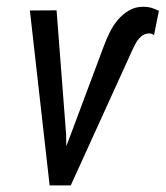

<svg xmlns="http://www.w3.org/2000/svg" viewBox="-20 -560 500 580"><path d="M180.2 -118.2 179.7 -154.3 150.9 -528.8 70.3 -528.3 129.9 0H193.8L381.3 -412.1C383.8 -417 386.2 -422.4 389.2 -427.7C392.1 -433.1 395.5 -438.5 399.9 -443.4C403.8 -447.8 408.2 -451.7 413.6 -454.6C418.5 -457.5 424.3 -459 430.7 -459C433.1 -459 435.5 -458.5 438 -458C440.4 -457 442.9 -455.6 445.3 -454.1L460 -527.3C451.7 -531.2 444.3 -534.2 437 -536.6C429.7 -538.6 421.9 -539.6 412.6 -539.6C396.5 -539.6 381.8 -535.6 369.6 -528.3C356.9 -521 345.7 -511.2 335.9 -500C326.2 -488.3 317.9 -475.6 311 -461.4C304.2 -447.3 298.3 -433.6 293.5 -420.4L194.3 -155.3Z"/></svg>

Font: Roboto Condensed
Style: Italic
Weight: 400
Designer: Google
Version: Version 1.000;PS 001.000;hotconv 1.0.88;makeotf.lib2.5.64775